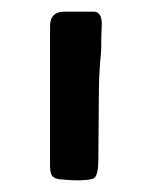

<svg xmlns="http://www.w3.org/2000/svg" viewBox="-20 -766 245 330"><path d="M81 -458Q71 -460 68.5 -465.5Q66 -471 66 -483V-721Q66 -746 91 -746H141Q155 -746 155 -724Q154 -709 154 -684Q154 -678 152 -658Q150 -632 150 -613L149 -492Q149 -462 140 -459Q131 -456 112 -456Q101 -456 81 -458Z"/></svg>

Font: Barriecito
Style: Regular
Weight: 400
Designer: Pablo Cosgaya & Sergio Jiménez
Foundry: Pablo Cosgaya & Sergio Jiménez
Version: Version 1.001